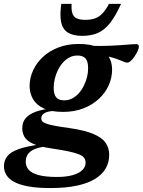

<svg xmlns="http://www.w3.org/2000/svg" viewBox="-92 -735 740 996"><path d="M568 -410Q562 -410 552.2 -414Q542.5 -418 527.2 -424Q512 -430 490.5 -436.5Q469 -443 440.5 -448.8Q412 -454.5 375 -457L375.5 -497.5Q431.5 -495.5 479.8 -497.8Q528 -500 563.2 -503Q598.5 -506 614.5 -506Q620.5 -506 624.5 -503.2Q628.5 -500.5 628.5 -494Q628.5 -484.5 622.2 -470.8Q616 -457 606.5 -443Q597 -429 586.8 -419.5Q576.5 -410 568 -410ZM242 -214.5Q264 -214.5 283.2 -224.8Q302.5 -235 317.5 -252Q332.5 -269 343.2 -291Q354 -313 359.8 -336.5Q365.5 -360 365 -382.5Q365 -417 351.5 -432Q338 -447 309.5 -447Q287 -447 268 -437Q249 -427 233.8 -409.8Q218.5 -392.5 208 -370.8Q197.5 -349 192 -325.2Q186.5 -301.5 186.5 -279Q186.5 -245 200 -229.5Q213.5 -214 242 -214.5ZM316 -507Q378.5 -507 416.5 -489.2Q454.5 -471.5 472 -441.5Q489.5 -411.5 489.5 -374.5Q489.5 -331.5 471.8 -292Q454 -252.5 420.2 -221.5Q386.5 -190.5 339.8 -172.5Q293 -154.5 235 -154.5Q173.5 -154.5 135.2 -172.5Q97 -190.5 79.5 -220.5Q62 -250.5 61.5 -287Q61.5 -330 79.5 -369.5Q97.5 -409 131 -440Q164.5 -471 211.5 -489Q258.5 -507 316 -507ZM169 240.5Q101 240.5 54.8 232Q8.5 223.5 -19.2 208.2Q-47 193 -59.2 172.2Q-71.5 151.5 -71.5 127.5Q-71.5 97.5 -54.5 75.8Q-37.5 54 3.2 39Q44 24 115.5 14.5L132 -4L173.5 23.5Q136 24.5 110.8 31Q85.5 37.5 70.2 48Q55 58.5 48.2 72.8Q41.5 87 41.5 104.5Q41.5 128 57 145.8Q72.5 163.5 108.2 173.2Q144 183 203.5 183Q253 183 286 173.2Q319 163.5 335.5 146.8Q352 130 352 109.5Q352 95.5 345.2 85Q338.5 74.5 319.8 66.5Q301 58.5 267 51Q233 43.5 178.5 35.5Q112.5 26 79.2 10.5Q46 -5 34.8 -25.2Q23.5 -45.5 23.5 -69.5Q23.5 -105.5 46.8 -127.8Q70 -150 112.5 -161.5Q155 -173 212 -175.5L209.5 -160.5Q159 -160 140.5 -149.2Q122 -138.5 122 -121.5Q122 -112.5 127.2 -106Q132.5 -99.5 147.8 -93.8Q163 -88 192.2 -82.5Q221.5 -77 269 -70.5Q348.5 -59 393.2 -39.8Q438 -20.5 456.2 6.2Q474.5 33 474.5 68.5Q474.5 106 457.2 137.2Q440 168.5 403.2 191.8Q366.5 215 308.5 227.8Q250.5 240.5 169 240.5ZM351 -632Q380 -632 401.2 -639.8Q422.5 -647.5 439.8 -665.8Q457 -684 473.5 -715H536Q507.5 -652 478.8 -615.5Q450 -579 415.5 -564Q381 -549 335 -549Q287 -549 260 -566Q233 -583 225.2 -619.8Q217.5 -656.5 226 -715H279.5Q277.5 -683.5 283.5 -665.5Q289.5 -647.5 306 -639.8Q322.5 -632 351 -632Z"/></svg>

Font: Newsreader 9pt SemiBold
Style: Italic
Weight: 600
Italic angle: -17°
Designer: Hugues Gentile
Foundry: Production Type
Version: Version 1.003